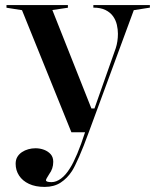

<svg xmlns="http://www.w3.org/2000/svg" viewBox="-20 -520 631 755"><path d="M155.7 215Q119.3 215 93.9 203Q68.5 191.1 55 170.4Q41.5 149.7 41.5 124Q41.5 108.2 48.2 97Q54.9 85.8 66.3 78.2Q77.7 70.6 91.5 66.8Q105.2 63 119.6 63Q137.4 63 153.3 69Q169.2 75.1 179.3 86.5Q189.4 98 189.4 116.2Q189.4 130.1 185.4 142Q181.4 154 173.9 164Q168.2 173.6 164.5 179.5Q160.8 185.5 160.8 188.8Q160.8 196.2 182.6 196.2Q201.3 196.2 220.1 182.1Q238.9 168.1 255.1 141.5Q268 121.8 283.7 84.6Q299.4 47.4 314.5 0H260.7L66.5 -480L5.5 -489.6V-500H247V-489.6L185.9 -480.6L339.4 -93.5H351.5L435.2 -330.6Q439.3 -343 441.5 -357.6Q443.7 -372.2 443.7 -387Q443.7 -404.5 439.5 -422.7Q435.3 -440.9 424.5 -456.1Q413.7 -471.2 394.8 -480.6Q375.9 -490 347.1 -490V-500H569.4V-490L506.1 -480L329.1 0Q308 58.2 290.9 96.9Q273.8 135.7 263.1 152.5Q244.6 181 218.6 198Q192.6 215 155.7 215Z"/></svg>

Font: Kalnia Thin
Style: Regular
Weight: 100
Version: Version 1.105